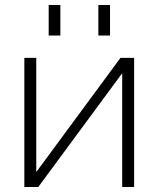

<svg xmlns="http://www.w3.org/2000/svg" viewBox="-20 -753 638 773"><path d="M126 -520V-63H128L465 -520H520V0H472V-457H471L134 0H78V-520ZM376 -610V-733H423V-610ZM176 -610V-733H223V-610Z"/></svg>

Font: Mplus 1p Light
Style: Regular
Weight: 300
Version: Version 1.061